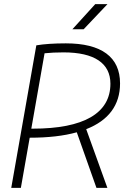

<svg xmlns="http://www.w3.org/2000/svg" viewBox="-20 -914 626 934"><path d="M34.7 0H81.5L124.5 -244.1C214.4 -244.1 291 -252.9 353.5 -270.5L449.2 0H502.4L399.4 -285.6C508.3 -328.1 564 -402.8 564 -508.3C564 -636.7 473.6 -703.1 300.3 -703.1C242.7 -703.1 192.9 -699.7 156.7 -693.4ZM132.3 -288.1 196.8 -654.8C223.6 -657.7 254.9 -659.2 289.1 -659.2C439 -659.2 517.1 -606.4 517.1 -506.8C517.1 -363.3 387.7 -288.1 139.6 -288.1ZM332 -771.5H386.7L502.9 -894H443.4Z"/></svg>

Font: Cascadia Code PL ExtraLight
Style: Italic
Weight: 200
Italic angle: -10°
Monospace: yes
Designer: Aaron Bell
Foundry: Saja Typeworks
Version: Version 2404.023